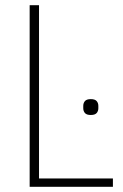

<svg xmlns="http://www.w3.org/2000/svg" viewBox="-20 -718 474 738"><path d="M94 0V-698H130V-32H414V0ZM329 -276Q313 -276 306.5 -283.5Q300 -291 300 -302V-311Q300 -322 306.5 -329.5Q313 -337 329 -337Q345 -337 351.5 -329.5Q358 -322 358 -311V-302Q358 -291 351.5 -283.5Q345 -276 329 -276Z"/></svg>

Font: IBM Plex Sans Condensed ExtraLight
Style: Regular
Weight: 200
Width: 3
Designer: Mike Abbink, Paul van der Laan, Pieter van Rosmalen
Foundry: Bold Monday
Version: Version 1.3